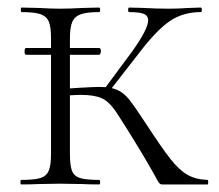

<svg xmlns="http://www.w3.org/2000/svg" viewBox="-20 -488 579 508"><path d="M45 -352Q45 -361 49 -361H242Q247 -361 247 -352Q247 -349 245.5 -346Q244 -343 242 -343H49Q45 -343 45 -352ZM391 -21Q361 -75 319 -142Q314 -150 292 -184.5Q270 -219 249.5 -228Q229 -237 194 -237Q184 -237 150 -235L149 -253L194 -256Q232 -258 242 -258Q272 -258 289.5 -250.5Q307 -243 321.5 -225Q336 -207 366 -161Q407 -98 430.5 -68Q454 -38 476 -25.5Q498 -13 529 -12Q531 -12 531 -6Q531 0 529 0H409Q404 0 400.5 -4.5Q397 -9 391 -21ZM36 -12Q71 -12 87 -17Q103 -22 109 -36.5Q115 -51 115 -81V-387Q115 -417 109 -431Q103 -445 87 -450.5Q71 -456 37 -456Q35 -456 35 -462Q35 -468 37 -468L81 -467Q117 -465 139 -465Q164 -465 200 -467L242 -468Q245 -468 245 -462Q245 -456 242 -456Q209 -456 193 -450Q177 -444 171 -429.5Q165 -415 165 -385V-81Q165 -50 170.5 -36Q176 -22 191.5 -17Q207 -12 242 -12Q245 -12 245 -6Q245 0 242 0Q215 0 200 -1L139 -2L80 -1Q64 0 36 0Q34 0 34 -6Q34 -12 36 -12ZM249 -243 329 -351Q372 -411 372 -434Q372 -447 360 -451.5Q348 -456 322 -456Q319 -456 319 -462Q319 -468 322 -468L360 -467Q394 -465 427 -465Q451 -465 481 -467L511 -468Q514 -468 514 -462Q514 -456 511 -456Q464 -456 429 -432Q394 -408 349 -349L261 -236Z"/></svg>

Font: Cormorant Unicase Light
Style: Regular
Weight: 300
Designer: Christian Thalmann (Catharsis Fonts)
Foundry: Catharsis Fonts
Version: Version 4.000